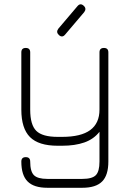

<svg xmlns="http://www.w3.org/2000/svg" viewBox="-20 -689 623 909"><path d="M259 -523Q244 -536.5 256 -553L346 -659Q360 -676.5 376 -662Q391 -648.5 379 -632L289 -526Q275 -508.5 259 -523ZM204 200Q140.5 200 110.8 170.2Q81 140.5 81 76Q81 55 102 55Q123 55 123 76Q123 123 140.8 140.5Q158.5 158 204 158H370Q416 158 433.5 140.5Q451 123 451 76V-65Q423.5 -30 379.2 -14.5Q335 1 274 1H253Q163 1 122 -40Q81 -81 81 -170V-441Q81 -462 102 -462Q123 -462 123 -441V-170Q123 -98 151.8 -69.5Q180.5 -41 253 -41H274Q363.5 -41 407.2 -73.2Q451 -105.5 451 -170V-441Q451 -462 472 -462Q493 -462 493 -441V76Q493 140.5 463.5 170.2Q434 200 370 200Z"/></svg>

Font: Jura Light Light
Style: Regular
Weight: 300
Version: Version 5.106